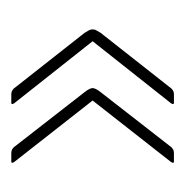

<svg xmlns="http://www.w3.org/2000/svg" viewBox="-14 -354 328 340"><g transform="rotate(-90 150.0 -184.0)"><path d="M142 -184 33 -323Q30 -328 34 -328H49Q57 -328 62 -320L157 -198Q164 -189 164 -184Q164 -179 157 -170L62 -48Q57 -40 49 -40H34Q30 -40 33 -45ZM247 -184 137 -323Q134 -328 138 -328H153Q161 -328 166 -320L262 -198Q264 -194 266 -191Q268 -188 268 -184Q268 -180 266 -177Q264 -174 262 -170L166 -48Q161 -40 153 -40H138Q134 -40 137 -45Z"/></g></svg>

Font: Zain ExtraLight
Style: Regular
Weight: 200
Designer: Zain,Boutros
Foundry: Mobile Telecommunications Company (Zain), 2024
Version: Version 1.51; ttfautohint (v1.8.4)